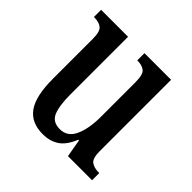

<svg xmlns="http://www.w3.org/2000/svg" viewBox="-145 -669 811 811"><g transform="rotate(45 260.5 -263.0)"><path d="M215 10Q146 10 113 -36.5Q80 -83 80 -186V-425Q80 -468 64.5 -480.5Q49 -493 22 -493H18V-536H179V-193Q179 -124 193.5 -90Q208 -56 251 -56Q296 -56 316.5 -100.5Q337 -145 337 -217V-421Q337 -469 321 -481Q305 -493 280 -493H277V-536H436V-110Q436 -66 453 -54.5Q470 -43 495 -43H500V0H356L342 -80H338Q317 -29 286.5 -9.5Q256 10 215 10Z"/></g></svg>

Font: Noto Serif ExtraCondensed Medium
Style: Regular
Weight: 500
Width: 2
Designer: Monotype Design Team
Foundry: Monotype Imaging Inc.
Version: Version 2.015